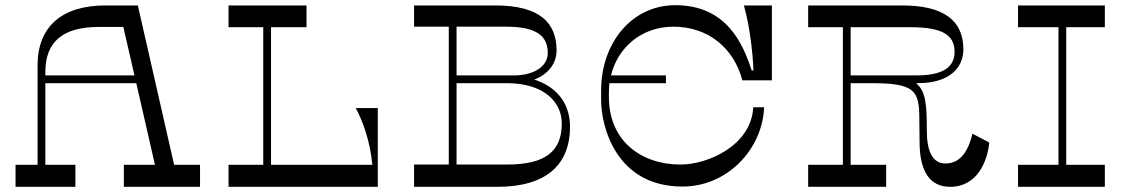

<svg xmlns="http://www.w3.org/2000/svg" viewBox="-20 -721 4354 741"><path d="M652 -85 512 -700H387C219 -700 125 -618 125 -469V-85H40V0H271V-85H155V-400H506L578 -85H458V0H752V-85ZM155 -430V-443C155 -561 224 -617 361 -617H456L499 -430Z M1353 -304C1381 -252 1409 -174 1417 -85H1026V-616H1163V-700H862V-616H996V-85H862V0H1438V-304Z M2042 -414C2097 -435 2128 -477 2128 -526C2128 -632 2065 -700 1891 -700H1578V-618H1712V-86H1578V0H1899C2086 0 2180 -83 2180 -233C2179 -332 2119 -389 2042 -414ZM1933 -618C2056 -618 2094 -579 2094 -516C2094 -464 2039 -430 1964 -430H1742V-618ZM1937 -86H1742V-400H1937C2081 -400 2148 -325 2148 -246C2149 -135 2082 -86 1937 -86Z M2579 -618C2713 -618 2812 -536 2845 -411H2959V-700H2851C2875 -615 2885 -516 2888 -449H2881C2847 -554 2783 -701 2586 -701C2419 -701 2300 -556 2300 -372V-333C2300 -237 2355 -1 2614 -1C2789 -1 2923 -147 2929 -307H2887C2880 -161 2714 -86 2606 -86C2454 -86 2330 -178 2330 -346V-366C2330 -378 2331 -389 2332 -400H2550V-430H2338C2364 -537 2455 -618 2579 -618Z M3733 -205C3721 -154 3695 -90 3629 -90C3579 -90 3557 -137 3557 -217C3557 -316 3553 -371 3515 -400H3522C3643 -400 3698 -458 3698 -531C3698 -644 3619 -700 3462 -700H3099V-616H3233V-85H3099V0H3400V-85H3263V-400H3343C3509 -400 3528 -373 3528 -263L3529 -174C3529 -57 3570 0 3647 0C3753 0 3791 -100 3798 -171ZM3263 -430V-616H3494C3619 -616 3664 -585 3664 -521C3664 -465 3624 -430 3517 -430Z M4244 -616V-700H3909V-616H4065V-85H3909V0H4244V-85H4095V-616Z"/></svg>

Font: Space Cowgirl
Style: Regular
Weight: 400
Designer: Valery Marier
Foundry: Valery Marier
Version: Version 1.000;hotconv 1.0.109;makeotfexe 2.5.65596